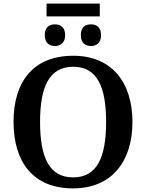

<svg xmlns="http://www.w3.org/2000/svg" viewBox="-20 -1034 810 1064"><path d="M238 -943H533V-1014H238ZM284 -779C314 -779 341 -796 341 -839C341 -884 314 -899 284 -899C254 -899 228 -884 228 -839C228 -796 254 -779 284 -779ZM484 -779C514 -779 540 -796 540 -839C540 -884 514 -899 484 -899C453 -899 428 -884 428 -839C428 -796 453 -779 484 -779ZM385 10C597 10 714 -137 714 -358C714 -580 597 -725 386 -725C163 -725 55 -580 55 -359C55 -137 163 10 385 10ZM385 -51C252 -51 202 -164 202 -358C202 -552 252 -664 386 -664C519 -664 568 -552 568 -358C568 -164 519 -51 385 -51Z"/></svg>

Font: Noto Serif Semi
Style: Regular
Weight: 600
Designer: Monotype Design Team
Foundry: Monotype Imaging Inc.
Version: Version 1.002